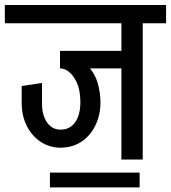

<svg xmlns="http://www.w3.org/2000/svg" viewBox="-45 -658 705 792"><path d="M204 -48.8V-123.2Q249.8 -123.2 271.2 -163.8Q292.8 -204.2 284 -272.8L366.5 -275.2Q375.5 -211.2 356.6 -159.9Q337.8 -108.5 298.1 -78.6Q258.5 -48.8 204 -48.8ZM205 -48.8Q159.8 -48.8 123.1 -72.8Q86.5 -96.8 65.5 -138.6Q44.5 -180.5 44.5 -232.5H128.2Q128.2 -182.8 149 -153Q169.8 -123.2 205 -123.2ZM44.5 -231.5V-303.2L128.2 -315.8V-231.5ZM284 -272.8Q280.2 -302 268.1 -325.1Q256 -348.2 239 -362Q222 -375.8 202.5 -375.8V-427.2Q249.2 -427.2 283 -410Q316.8 -392.8 338.2 -359.1Q359.8 -325.5 366.5 -275.2ZM202.5 -375.8V-448.2H470.5V-375.8ZM-25 -562V-637.5H469.8V-562ZM455.8 0V-626.2H543.8V0ZM359.8 -562V-637.5H640V-562ZM161 115V54H531V115Z"/></svg>

Font: Akshar Light
Style: Regular
Weight: 300
Designer: Tall Chai
Foundry: Tall Chai
Version: Version 1.100